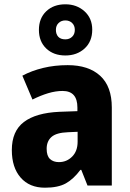

<svg xmlns="http://www.w3.org/2000/svg" viewBox="-20 -863 603 893"><path d="M295 -560Q392 -560 446 -510.5Q500 -461 500 -363V0H387L358 -73H354Q322 -30 286 -10Q250 10 189 10Q117 10 76 -37Q35 -84 35 -165Q35 -253 91 -295.5Q147 -338 256 -343L340 -346V-363Q340 -440 271 -440Q239 -440 204 -429.5Q169 -419 131 -400L84 -511Q127 -534 180.5 -547Q234 -560 295 -560ZM296 -248Q242 -246 219.5 -226Q197 -206 197 -171Q197 -138 212.5 -123.5Q228 -109 254 -109Q290 -109 315.5 -134.5Q341 -160 341 -204V-250ZM284 -605Q229 -605 195 -637.5Q161 -670 161 -724Q161 -778 195 -810.5Q229 -843 284 -843Q337 -843 373 -810.5Q409 -778 409 -725Q409 -670 373.5 -637.5Q338 -605 284 -605ZM284 -680Q303 -680 315.5 -692Q328 -704 328 -724Q328 -744 315.5 -756Q303 -768 284 -768Q265 -768 252.5 -756Q240 -744 240 -724Q240 -704 251 -692Q262 -680 284 -680Z"/></svg>

Font: Noto Sans Arabic SemCond ExtBd
Style: Regular
Weight: 800
Width: 4
Designer: Monotype Design Team, Nadine Chahine, Nizar Qandah and Khaled Hosny
Foundry: Monotype Imaging Inc.
Version: Version 2.012; ttfautohint (v1.8.4.7-5d5b)